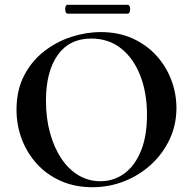

<svg xmlns="http://www.w3.org/2000/svg" viewBox="-20 -770 806 802"><path d="M366 12Q294 12 235.5 -13.5Q177 -39 135.5 -84Q94 -129 71.5 -187.5Q49 -246 49 -312Q49 -393 80.5 -454Q112 -515 164 -555.5Q216 -596 278 -616Q340 -636 401 -636Q475 -636 533.5 -609.5Q592 -583 633 -538Q674 -493 695.5 -436Q717 -379 717 -319Q717 -249 689 -189Q661 -129 612.5 -84Q564 -39 500.5 -13.5Q437 12 366 12ZM399 -13Q455 -13 499 -45Q543 -77 568.5 -139Q594 -201 594 -290Q594 -382 566 -454Q538 -526 486 -567.5Q434 -609 361 -609Q270 -609 221 -540Q172 -471 172 -349Q172 -276 189 -214.5Q206 -153 236.5 -107.5Q267 -62 308.5 -37.5Q350 -13 399 -13ZM262 -713Q256 -713 253.5 -722.5Q251 -732 253.5 -741Q256 -750 262 -750H513Q520 -750 522.5 -741Q525 -732 522.5 -722.5Q520 -713 513 -713Z"/></svg>

Font: Cormorant Light
Style: Regular
Weight: 300
Designer: Christian Thalmann (Catharsis Fonts)
Foundry: Catharsis Fonts
Version: Version 4.000